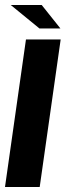

<svg xmlns="http://www.w3.org/2000/svg" viewBox="-22 -749 263 769"><path d="M-2 0 82 -591H221L137 0ZM136 -635 21 -729H145L220 -635Z"/></svg>

Font: Alumni Sans ExtraBold
Style: Italic
Weight: 800
Italic angle: -8°
Designer: Robert E. Leuschke
Foundry: Robert E. Leuschke
Version: Version 1.016